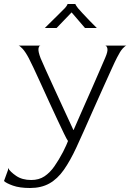

<svg xmlns="http://www.w3.org/2000/svg" viewBox="-105 -696 657 960"><path d="M45 244Q-7 244 -40.5 232Q-74 220 -85 209L-65 154V144Q-54 163 -24 183.5Q6 204 51 204Q90 204 117.5 185.5Q145 167 167 135.5Q189 104 210 64Q230 24 235 9Q229 1 215 -28Q201 -57 181.5 -98.5Q162 -140 140.5 -187Q119 -234 99 -278Q79 -322 63 -356Q47 -390 39 -405Q22 -437 8 -452Q-6 -467 -12 -468H98Q90 -468 87.5 -453.5Q85 -439 98 -405Q106 -386 124 -346Q142 -306 166 -254Q190 -202 215 -147.5Q240 -93 262 -46H263Q284 -95 309 -151Q334 -207 357 -259.5Q380 -312 397 -351.5Q414 -391 421 -407Q435 -439 432 -453Q429 -467 421 -468H527Q521 -467 508.5 -453.5Q496 -440 480 -408Q471 -391 452.5 -350Q434 -309 410 -256Q386 -203 361 -146.5Q336 -90 314 -40.5Q292 9 277 41Q246 108 214 153.5Q182 199 141.5 221.5Q101 244 45 244ZM119 -556Q134 -571 153 -589.5Q172 -608 190 -626Q208 -644 219 -655Q227 -664 230 -669.5Q233 -675 233 -676H272Q272 -672 285 -655Q291 -648 307 -630.5Q323 -613 342.5 -593Q362 -573 379 -556H320L253 -634L178 -556Z"/></svg>

Font: Red Rose Light
Style: Regular
Weight: 300
Designer: Jaikishan Patel
Version: Version 1.001; ttfautohint (v1.8.3)